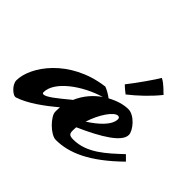

<svg xmlns="http://www.w3.org/2000/svg" viewBox="-199 -669 869 869"><g transform="rotate(45 235.5 -234.0)"><path d="M517 -144C453 -84 388 -22 302 -22C278 -22 271 -28 271 -48C271 -55 271 -63 272 -71C387 -122 465 -171 465 -215C465 -242 421 -296 381 -296C352 -296 317 -286 283 -267C272 -276 248 -290 236 -294C234 -295 233 -294 232 -294C34 -268 -70 -118 -70 -30C-70 -2 -35 27 -22 27C-20 27 -18 27 -15 26C40 8 103 -38 156 -83C155 -74 155 -63 155 -53C155 -25 212 35 247 35C330 35 422 -3 541 -120ZM165 -141C119 -103 80 -71 62 -71C57 -71 55 -74 55 -79C55 -149 161 -224 260 -253C225 -229 193 -193 174 -148C169 -145 165 -141 165 -141ZM369 -242C376 -242 380 -237 380 -231C380 -191 332 -150 284 -119C304 -183 344 -242 369 -242ZM448 -454C441 -459 415 -490 388 -503C375 -480 323 -405 290 -364C295 -358 319 -338 325 -334C368 -368 412 -409 448 -454Z"/></g></svg>

Font: Yesteryear
Style: Regular
Weight: 400
Designer: Astigmatic (AOETI)
Foundry: Astigmatic (AOETI)
Version: Version 1.000